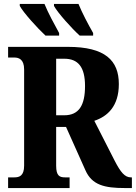

<svg xmlns="http://www.w3.org/2000/svg" viewBox="-20 -951 687 971"><path d="M383 -771H451V-784C426 -828 395 -886 377 -931H253V-921C272 -886 343 -807 383 -771ZM210 -771H279V-784C255 -828 223 -886 205 -931H80V-921C99 -886 171 -807 210 -771ZM21 0H332V-54H309C282 -54 264 -61 264 -113V-309H314L412 -90C445 -15 509 0 611 0H647V-54H642C611 -54 590 -80 560 -138L457 -340C523 -362 581 -413 581 -526C581 -645 512 -714 324 -714H21V-660H53C74 -660 102 -652 102 -600V-113C102 -61 77 -54 53 -54H21ZM305 -368H264V-654H305C375 -654 410 -612 410 -516C410 -418 379 -368 305 -368Z"/></svg>

Font: Noto Serif Condensed ExtraBold
Style: Regular
Weight: 800
Width: 3
Designer: Monotype Design Team
Foundry: Monotype Imaging Inc.
Version: Version 2.013